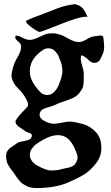

<svg xmlns="http://www.w3.org/2000/svg" viewBox="-20 -656 543 939"><path d="M408.2 -573.2Q405.3 -574.2 400.4 -574.2Q366.2 -574.2 274.4 -537.1Q182.6 -500 173.8 -500Q165 -500 136.2 -521Q107.4 -542 107.4 -550.8Q107.4 -553.7 109.4 -555.7Q134.8 -567.4 172.9 -581.1L263.7 -616.2Q295.9 -628.9 345.7 -635.7Q364.3 -631.8 377.9 -622.1Q391.6 -612.3 408.2 -573.2ZM441.4 -478.5 470.7 -482.4Q484.4 -482.4 485.4 -472.7Q489.3 -443.4 489.3 -424.3Q489.3 -405.3 481 -388.2Q472.7 -371.1 469.7 -365.2Q461.9 -350.6 444.3 -348.6H438.5Q426.8 -348.6 410.2 -365.2Q393.6 -381.8 377 -385.7Q375 -378.9 375 -367.2Q375 -355.5 382.3 -333Q389.6 -310.5 389.6 -294.9V-274.4Q389.6 -237.3 383.8 -225.6Q377.9 -213.9 367.7 -200.7Q357.4 -187.5 338.9 -178.2Q320.3 -168.9 293.9 -160.6Q267.6 -152.3 253.9 -145Q240.2 -137.7 220.2 -132.8Q200.2 -127.9 188.5 -121.1Q176.8 -114.3 173.8 -98.6V-94.7Q173.8 -73.2 207 -59.6Q227.5 -50.8 242.7 -50.8Q257.8 -50.8 283.2 -56.2Q308.6 -61.5 321.8 -61.5Q335 -61.5 355.5 -56.6Q376 -51.8 387.7 -48.8Q424.8 -37.1 450.2 -8.3Q475.6 20.5 475.6 64.5V72.3Q474.6 111.3 448.2 144.5Q421.9 177.7 394.5 195.3Q367.2 212.9 313.5 236.3Q251 263.7 158.2 263.7Q128.9 263.7 108.9 253.4Q88.9 243.2 79.6 232.9Q70.3 222.7 60.5 209L43 183.6Q17.6 151.4 13.7 136.2Q9.8 121.1 9.8 111.3Q9.8 101.6 11.2 94.2Q12.7 86.9 18.6 79.1Q24.4 71.3 29.8 67.4Q35.2 63.5 45.9 56.6Q56.6 49.8 64 43.9Q71.3 38.1 90.8 35.2Q110.4 32.2 122.6 26.9Q134.8 21.5 135.7 7.8V6.8Q135.7 0 130.4 -2.9Q125 -5.9 116.7 -8.3Q108.4 -10.7 103 -15.1Q97.7 -19.5 83.5 -28.3Q69.3 -37.1 62.5 -44.9Q55.7 -52.7 55.7 -64.5Q67.4 -85 86.9 -105Q106.4 -125 116.2 -136.7Q117.2 -139.6 117.2 -147Q117.2 -154.3 105.5 -176.3Q93.8 -198.2 69.3 -222.7Q36.1 -256.8 36.1 -289.1Q36.1 -295.9 42.5 -321.8Q48.8 -347.7 65.9 -376.5Q83 -405.3 83 -426.8V-431.6Q82 -442.4 68.4 -453.6Q54.7 -464.8 54.7 -471.7Q54.7 -478.5 55.7 -481.4H61.5Q72.3 -481.4 90.8 -471.2Q109.4 -460.9 126.5 -460.9Q143.6 -460.9 173.3 -475.6Q203.1 -490.2 215.3 -491.7Q227.5 -493.2 238.8 -493.2Q250 -493.2 268.6 -488.3Q287.1 -483.4 314.5 -467.3Q341.8 -451.2 363.3 -450.2H365.2Q381.8 -450.2 404.3 -463.9Q426.8 -477.5 441.4 -478.5ZM126 -314.5V-305.7Q126 -271.5 150.9 -237.3Q175.8 -203.1 187 -197.3Q198.2 -191.4 209 -191.4H214.8Q232.4 -193.4 245.1 -206.5Q257.8 -219.7 263.7 -232.4Q285.2 -282.2 285.2 -307.1Q285.2 -332 276.9 -354.5Q268.6 -377 264.6 -385.3Q260.7 -393.6 248.5 -406.7Q236.3 -419.9 214.8 -419.9Q193.4 -419.9 161.1 -388.2Q128.9 -356.4 126 -314.5ZM321.3 31.2Q297.9 4.9 262.7 4.9Q218.8 4.9 154.3 50.8Q145.5 57.6 135.7 71.3Q126 85 126 100.6V103.5Q127 120.1 137.7 133.3Q148.4 146.5 160.2 152.3Q204.1 177.7 230.5 177.7Q256.8 177.7 272.9 173.3Q289.1 168.9 299.3 167Q309.6 165 313 164.6Q316.4 164.1 324.2 161.1Q332 158.2 335.9 156.2Q346.7 149.4 353 137.2Q359.4 125 359.4 113.3Q359.4 101.6 347.2 74.2Q335 46.9 321.3 31.2Z"/></svg>

Font: Essays1743
Style: Medium
Weight: 500
Designer: Based on the typeface in a 1743 English translation of the essays of Montaigne.  PostScript/TrueType font designed by Jo
Version: Version 002.100